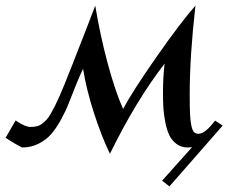

<svg xmlns="http://www.w3.org/2000/svg" viewBox="-41 -523 816 684"><path d="M545.4 -296.4Q443.4 -164.6 350.6 24.9Q319.8 -39.1 293.2 -122.1Q266.6 -205.1 254.9 -277.8Q244.1 -255.9 229.2 -219Q214.4 -182.1 203.9 -155Q193.4 -127.9 176 -96.4Q158.7 -64.9 141.1 -44.9Q123.5 -24.9 96.7 -11.2Q69.8 2.4 38.1 2.4Q16.6 -7.3 -21 -32.2L14.6 -93.8Q48.3 -70.8 67.4 -70.8Q80.1 -70.8 90.3 -73.2Q100.6 -75.7 109.6 -82.8Q118.7 -89.8 125.2 -96.9Q131.8 -104 140.4 -118.9Q148.9 -133.8 155 -146Q161.1 -158.2 171.4 -181.2Q183.1 -207 214.8 -287.6Q246.6 -368.2 272.5 -435.5L298.3 -502.9Q315.4 -399.4 342 -299.6Q368.7 -199.7 397.5 -134.8Q429.7 -195.8 516.1 -319.6Q602.5 -443.4 655.3 -502.9Q634.8 -322.8 634.8 -186Q634.8 -142.1 636 -116.5Q637.2 -90.8 640.9 -74.5Q644.5 -58.1 650.4 -52.2Q656.2 -46.4 666 -46.4Q689.9 -46.4 725.1 -93.3L752.4 -75.7L562.5 141.1L536.6 120.6L643.1 1.5Q633.3 2.4 627.9 2.4Q605 2.4 588.1 -10Q571.3 -22.5 562.3 -41Q553.2 -59.6 547.9 -87.4Q542.5 -115.2 541 -138.9Q539.6 -162.6 539.6 -192.4Q539.6 -247.6 545.4 -296.4Z"/></svg>

Font: Flanker
Style: Italic
Weight: 400
Italic angle: -12°
Designer: Flanker
Version: Version 2.027